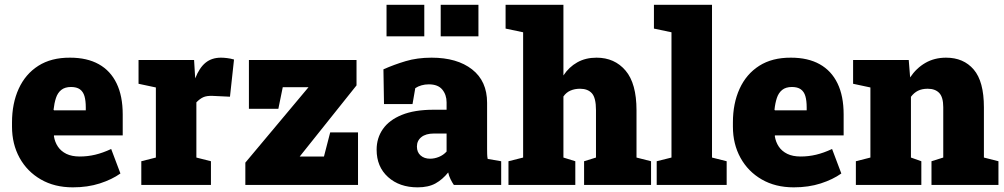

<svg xmlns="http://www.w3.org/2000/svg" viewBox="-20 -782 4248 812"><path d="M288.1 10.3Q210.4 10.3 152.6 -23.2Q94.7 -56.6 62.7 -114.7Q30.8 -172.9 30.8 -246.1V-264.2Q30.8 -344.7 59.1 -406.7Q87.4 -468.8 142.1 -503.7Q196.8 -538.6 276.4 -538.1Q348.1 -538.1 397.7 -510.5Q447.3 -482.9 473.1 -429.4Q499 -376 499 -297.9V-209.5H208.5L208 -206.1Q211.9 -181.2 224.9 -161.9Q237.8 -142.6 260.7 -131.3Q283.7 -120.1 317.4 -120.1Q350.6 -120.1 382.6 -127.7Q414.6 -135.3 450.2 -151.9L489.3 -48.3Q453.6 -22.9 402.3 -6.3Q351.1 10.3 288.1 10.3ZM208.5 -315.4H342.8V-328.1Q342.8 -356.4 337.2 -375.5Q331.5 -394.5 317.9 -404.3Q304.2 -414.1 280.3 -414.1Q254.4 -414.1 239 -401.6Q223.6 -389.2 216.6 -367.4Q209.5 -345.7 206.5 -317.9Z M577.6 0V-100.1L639.2 -115.7V-412.1L565.9 -427.7V-528.3H800.8L804.7 -463.9L805.7 -450.7Q823.2 -495.6 849.4 -516.8Q875.5 -538.1 914.6 -538.1Q925.3 -538.1 939.9 -536.4Q954.6 -534.7 969.7 -530.3L952.6 -373L879.4 -376.5Q854 -377.4 839.6 -370.8Q825.2 -364.3 810.5 -349.1V-115.7L872.1 -100.1V0Z M1017.6 0V-94.2L1284.7 -413.1H1175.8L1157.2 -321.8H1032.7V-528.3H1487.8V-420.9L1247.6 -120.1H1350.1L1376.5 -222.2H1494.1V0Z M1746.1 10.3Q1669.4 10.3 1621.1 -33.2Q1572.8 -76.7 1572.8 -148.9Q1572.8 -198.2 1599.4 -236.3Q1626 -274.4 1679.4 -296.1Q1732.9 -317.9 1813.5 -317.9H1868.7V-349.1Q1868.7 -380.9 1850.6 -403.1Q1832.5 -425.3 1793.5 -425.3Q1776.9 -425.3 1762.5 -421.1Q1748 -417 1736.3 -409.2L1724.6 -341.8H1604L1601.6 -488.8Q1646.5 -508.8 1695.6 -523.4Q1744.6 -538.1 1805.2 -538.1Q1913.1 -538.1 1976.6 -488.5Q2040 -439 2040 -347.2V-152.3Q2040 -141.1 2040.3 -130.4Q2040.5 -119.6 2042.5 -109.9L2099.6 -100.1V0H1899.4Q1893.1 -8.8 1885.7 -23.4Q1878.4 -38.1 1875.5 -52.7Q1851.6 -22.9 1821.8 -6.3Q1792 10.3 1746.1 10.3ZM1798.8 -110.8Q1817.4 -110.8 1836.2 -118.4Q1855 -126 1868.7 -141.1V-217.3H1815.4Q1780.8 -217.3 1762 -202.1Q1743.2 -187 1743.2 -162.1Q1743.2 -138.2 1758.8 -124.5Q1774.4 -110.8 1798.8 -110.8ZM1843.8 -628.4V-761.7H2003.4V-628.4ZM1614.7 -628.4V-761.7H1774.4V-628.4Z M2130.4 0V-100.1L2192.4 -115.7V-645.5L2118.2 -661.1V-761.7H2362.8V-462.9Q2386.2 -498.5 2421.4 -518.3Q2456.5 -538.1 2502.9 -538.1Q2579.1 -538.1 2625.5 -483.6Q2671.9 -429.2 2671.9 -315.4V-115.7L2733.4 -100.1V0H2450.2V-100.1L2500.5 -115.7V-316.4Q2500.5 -368.2 2483.2 -387.5Q2465.8 -406.7 2433.1 -406.7Q2410.6 -406.7 2392.6 -398.9Q2374.5 -391.1 2362.8 -374V-115.7L2413.1 -100.1V0Z M2757.3 0V-100.1L2819.8 -115.7V-645.5L2745.6 -661.1V-761.7H2991.2V-115.7L3053.2 -100.1V0Z M3336.9 10.3Q3259.3 10.3 3201.4 -23.2Q3143.6 -56.6 3111.6 -114.7Q3079.6 -172.9 3079.6 -246.1V-264.2Q3079.6 -344.7 3107.9 -406.7Q3136.2 -468.8 3190.9 -503.7Q3245.6 -538.6 3325.2 -538.1Q3397 -538.1 3446.5 -510.5Q3496.1 -482.9 3522 -429.4Q3547.9 -376 3547.9 -297.9V-209.5H3257.3L3256.8 -206.1Q3260.7 -181.2 3273.7 -161.9Q3286.6 -142.6 3309.6 -131.3Q3332.5 -120.1 3366.2 -120.1Q3399.4 -120.1 3431.4 -127.7Q3463.4 -135.3 3499 -151.9L3538.1 -48.3Q3502.4 -22.9 3451.2 -6.3Q3399.9 10.3 3336.9 10.3ZM3257.3 -315.4H3391.6V-328.1Q3391.6 -356.4 3386 -375.5Q3380.4 -394.5 3366.7 -404.3Q3353 -414.1 3329.1 -414.1Q3303.2 -414.1 3287.8 -401.6Q3272.5 -389.2 3265.4 -367.4Q3258.3 -345.7 3255.4 -317.9Z M3599.6 0V-100.1L3661.1 -115.7V-412.1L3587.9 -427.7V-528.3H3823.2L3829.1 -454.6Q3855.5 -494.1 3893.8 -516.1Q3932.1 -538.1 3981 -538.1Q4055.2 -538.1 4098.1 -487.8Q4141.1 -437.5 4141.1 -328.1V-115.7L4202.6 -100.1V0H3919.4V-100.1L3969.2 -115.7V-328.6Q3969.2 -371.1 3952.1 -388.9Q3935.1 -406.7 3903.3 -406.7Q3879.4 -406.7 3862.3 -398.2Q3845.2 -389.6 3832.5 -372.6V-115.7L3876.5 -100.1V0Z"/></svg>

Font: Roboto Slab LO Black
Style: Regular
Weight: 900
Designer: Google
Version: Version 2.000